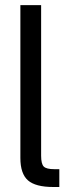

<svg xmlns="http://www.w3.org/2000/svg" viewBox="-20 -748 269 768"><path d="M193.4 0Q122.1 0 91.8 -26.6Q61.5 -53.2 61.5 -116.2V-727.5H144.5V-125Q144.5 -92.3 155 -81.8Q165.5 -71.3 197.3 -71.3H217.3V0Z"/></svg>

Font: Inter Display
Style: Regular
Weight: 400
Designer: Rasmus Andersson
Foundry: rsms
Version: Version 4.001;git-9221beed3